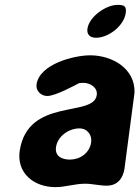

<svg xmlns="http://www.w3.org/2000/svg" viewBox="-20 -761 576 788"><path d="M61 -143C47 -50 120 7 207 7C249 7 287 -7 329 -7C360 -7 387 1 418 1C463 1 485 -30 491 -69L495 -100C501 -142 526 -338 532 -380C536 -480 440 -534 350 -534C285 -534 143 -499 130 -415C126 -389 148 -367 174 -367C209 -367 297 -416 305 -420C307 -420 319 -421 322 -421C350 -421 382 -402 377 -370C363 -278 95 -362 61 -143ZM210 -158C217 -202 262 -234 306 -234C339 -234 359 -206 354 -176C347 -132 308 -106 267 -106C235 -106 204 -119 210 -158ZM339 -644C335 -619 350 -606 374 -606C425 -606 488 -654 496 -707C500 -736 490 -741 462 -741C416 -741 347 -694 339 -644Z"/></svg>

Font: Asimov Print
Style: Regular
Weight: 500
Designer: Google
Version: Version 2.000980: 2014